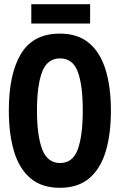

<svg xmlns="http://www.w3.org/2000/svg" viewBox="-20 -885 570 914"><path d="M265 9Q179 9 125.5 -36Q72 -81 47 -163.5Q22 -246 22 -359Q22 -533 80 -629Q138 -725 265 -725Q350 -725 403.5 -680.5Q457 -636 482.5 -553.5Q508 -471 508 -358Q508 -246 483 -163.5Q458 -81 404.5 -36Q351 9 265 9ZM266 -109Q327 -109 350.5 -174.5Q374 -240 374 -358Q374 -481 350 -544Q326 -607 266 -607Q205 -607 180.5 -542.5Q156 -478 156 -358Q156 -239 181 -174Q206 -109 266 -109ZM129 -773V-865H409V-773Z"/></svg>

Font: Noto Sans Mono Condensed
Style: Bold
Weight: 700
Width: 3
Designer: Monotype Design Team
Foundry: Monotype Imaging Inc.
Version: Version 2.014